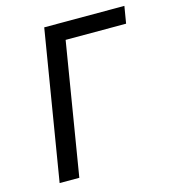

<svg xmlns="http://www.w3.org/2000/svg" viewBox="-109 -825 819 914"><g transform="rotate(-15 300.0 -367.5)"><path d="M72 0 193 -735H588L574 -651H276L169 0Z"/></g></svg>

Font: Iosevka Custom Medium Oblique
Style: Regular
Weight: 500
Italic angle: -9°
Designer: Belleve Invis
Foundry: Belleve Invis
Version: Version 27.0.1